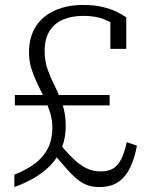

<svg xmlns="http://www.w3.org/2000/svg" viewBox="-20 -747 600 774"><path d="M38 7V-43Q89 -63 122.5 -89Q156 -115 173.5 -150Q191 -185 191 -231Q191 -265 181.5 -295Q172 -325 158 -353.5Q144 -382 130 -411Q116 -440 106.5 -470.5Q97 -501 97 -536Q97 -598 124.5 -640.5Q152 -683 201.5 -705Q251 -727 315 -727Q360 -727 393.5 -719Q427 -711 450.5 -699.5Q474 -688 489 -677V-550H425V-679Q432 -676 438 -671.5Q444 -667 448.5 -660.5Q453 -654 456 -647Q459 -640 460 -634Q436 -654 401.5 -668.5Q367 -683 316 -683Q269 -683 234 -668Q199 -653 179.5 -621.5Q160 -590 160 -541Q160 -499 173 -464Q186 -429 203 -395.5Q220 -362 232.5 -324Q245 -286 245 -239Q245 -195 231.5 -157.5Q218 -120 191.5 -89.5Q165 -59 126.5 -35Q88 -11 38 7ZM380 7Q350 7 327.5 -2.5Q305 -12 284.5 -30Q264 -48 242 -74Q220 -100 191 -133Q192 -138 194 -143Q196 -148 198.5 -153.5Q201 -159 205 -164.5Q209 -170 214 -175Q246 -136 273 -109.5Q300 -83 327 -69.5Q354 -56 385 -56Q417 -56 436.5 -68Q456 -80 469 -106Q482 -132 491 -174L532 -160Q523 -110 505 -72Q487 -34 457 -13.5Q427 7 380 7ZM40 -364H422V-322H40Z"/></svg>

Font: Roboto Serif 20pt ExtraLight
Style: Regular
Weight: 250
Version: Version 1.008